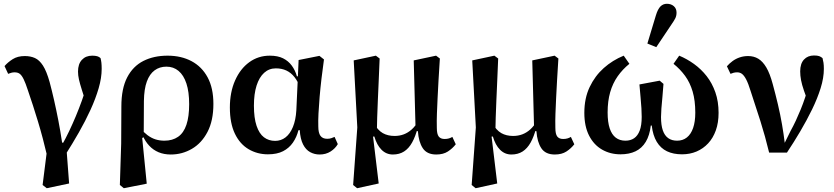

<svg xmlns="http://www.w3.org/2000/svg" viewBox="-20 -802 4407 1014"><path d="M205 175 233 -47 231 30Q207 -73 180.5 -160.5Q154 -248 127 -326Q115 -363 105 -383.5Q95 -404 84.5 -412Q74 -420 57 -420Q47 -420 39 -417.5Q31 -415 23 -412L4 -453Q21 -473 47 -489.5Q73 -506 111 -506Q141 -506 164.5 -495.5Q188 -485 207 -455.5Q226 -426 242 -369Q254 -324 265.5 -273.5Q277 -223 288 -166.5Q299 -110 308 -49L329 -45L345 167L227 192ZM325 16 305 -32Q327 -71 345.5 -110Q364 -149 380.5 -188.5Q397 -228 412 -269.5Q427 -311 440 -357L438 -246Q422 -297 412 -328.5Q402 -360 397 -382Q392 -404 392 -424Q392 -464 412.5 -486Q433 -508 467 -508Q483 -508 493.5 -505Q504 -502 511 -495Q514 -484 515.5 -471Q517 -458 517 -438Q517 -391 501 -336Q485 -281 458 -222Q431 -163 396.5 -102.5Q362 -42 325 16Z M613 175 620 -44 621 -240Q621 -334 651.5 -393Q682 -452 737 -480Q792 -508 865 -508Q937 -508 991.5 -479Q1046 -450 1076.5 -393.5Q1107 -337 1107 -253Q1107 -165 1076 -105.5Q1045 -46 993.5 -16Q942 14 882 14Q846 14 817.5 2Q789 -10 768 -32.5Q747 -55 733 -87H711L716 -129Q738 -104 758.5 -88.5Q779 -73 801 -66Q823 -59 848 -59Q891 -59 920.5 -79.5Q950 -100 964.5 -143Q979 -186 979 -252Q979 -317 964.5 -361Q950 -405 923 -427.5Q896 -450 859 -450Q823 -450 796.5 -430.5Q770 -411 755.5 -371.5Q741 -332 740 -269L739 -78L731 -73L755 168L634 192Z M1395 13Q1339 13 1293 -14Q1247 -41 1220.5 -96Q1194 -151 1194 -234Q1194 -315 1221.5 -377Q1249 -439 1296.5 -473.5Q1344 -508 1405 -508Q1447 -508 1475 -494Q1503 -480 1521 -455.5Q1539 -431 1548 -399H1579L1567 -335Q1554 -371 1535.5 -394.5Q1517 -418 1492.5 -429.5Q1468 -441 1437 -441Q1401 -441 1375 -417.5Q1349 -394 1335 -350Q1321 -306 1321 -244Q1321 -179 1335 -137.5Q1349 -96 1374 -77Q1399 -58 1433 -58Q1464 -58 1488 -76.5Q1512 -95 1527 -131.5Q1542 -168 1545 -219L1553 -393L1557 -485L1667 -507L1691 -488Q1684 -439 1678 -388Q1672 -337 1668 -290Q1664 -243 1662 -203Q1660 -163 1661 -135Q1661 -100 1672.5 -84.5Q1684 -69 1708 -69Q1721 -69 1730.5 -72.5Q1740 -76 1747 -79L1764 -41Q1751 -18 1726 -2Q1701 14 1668 14Q1641 14 1618 1.5Q1595 -11 1580.5 -39.5Q1566 -68 1563 -115L1556 -114Q1547 -78 1527 -49Q1507 -20 1475 -3.5Q1443 13 1395 13Z M1845 175 1867 -129 1848 -483 1965 -508 1985 -493Q1982 -429 1980 -374.5Q1978 -320 1975.5 -272.5Q1973 -225 1972 -181Q1971 -137 1970 -93L1950 -82L1980 167L1866 192ZM2284 14Q2235 14 2213 -19Q2191 -52 2187 -109L2175 -111L2165 -483L2283 -508L2303 -493Q2299 -430 2296 -378.5Q2293 -327 2291 -283.5Q2289 -240 2287.5 -202Q2286 -164 2287 -127Q2287 -94 2297 -81Q2307 -68 2328 -68Q2341 -68 2351 -71Q2361 -74 2369 -79L2387 -40Q2370 -18 2345.5 -2Q2321 14 2284 14ZM2055 14Q2020 14 1995 -11Q1970 -36 1957 -81L1939 -80L1953 -153Q1975 -114 2001.5 -99Q2028 -84 2064 -84Q2090 -84 2112.5 -92.5Q2135 -101 2154.5 -118.5Q2174 -136 2190 -164L2200 -127H2186Q2174 -81 2156.5 -49.5Q2139 -18 2114 -2Q2089 14 2055 14Z M2471 175 2493 -129 2474 -483 2591 -508 2611 -493Q2608 -429 2606 -374.5Q2604 -320 2601.5 -272.5Q2599 -225 2598 -181Q2597 -137 2596 -93L2576 -82L2606 167L2492 192ZM2910 14Q2861 14 2839 -19Q2817 -52 2813 -109L2801 -111L2791 -483L2909 -508L2929 -493Q2925 -430 2922 -378.5Q2919 -327 2917 -283.5Q2915 -240 2913.5 -202Q2912 -164 2913 -127Q2913 -94 2923 -81Q2933 -68 2954 -68Q2967 -68 2977 -71Q2987 -74 2995 -79L3013 -40Q2996 -18 2971.5 -2Q2947 14 2910 14ZM2681 14Q2646 14 2621 -11Q2596 -36 2583 -81L2565 -80L2579 -153Q2601 -114 2627.5 -99Q2654 -84 2690 -84Q2716 -84 2738.5 -92.5Q2761 -101 2780.5 -118.5Q2800 -136 2816 -164L2826 -127H2812Q2800 -81 2782.5 -49.5Q2765 -18 2740 -2Q2715 14 2681 14Z M3257 13Q3203 13 3159.5 -12Q3116 -37 3091 -86Q3066 -135 3066 -206Q3066 -283 3094 -342Q3122 -401 3168.5 -442.5Q3215 -484 3274 -508L3304 -465Q3268 -436 3242 -399Q3216 -362 3202.5 -315Q3189 -268 3189 -208Q3189 -157 3200 -124Q3211 -91 3232 -75Q3253 -59 3283 -59Q3310 -59 3329 -72Q3348 -85 3358.5 -112.5Q3369 -140 3369 -185Q3369 -205 3367.5 -230.5Q3366 -256 3363 -288Q3360 -320 3357 -356L3464 -376L3484 -359Q3482 -325 3478.5 -291Q3475 -257 3473 -229Q3471 -201 3471 -184Q3471 -141 3480.5 -113.5Q3490 -86 3509 -72.5Q3528 -59 3556 -59Q3586 -59 3607.5 -76Q3629 -93 3640.5 -126Q3652 -159 3652 -207Q3652 -271 3638 -318.5Q3624 -366 3598 -401.5Q3572 -437 3537 -465L3567 -508Q3608 -491 3645.5 -464Q3683 -437 3712 -400Q3741 -363 3758 -314.5Q3775 -266 3775 -206Q3775 -154 3760.5 -113.5Q3746 -73 3720 -45Q3694 -17 3659 -2Q3624 13 3582 13Q3536 13 3502.5 -3Q3469 -19 3448.5 -53Q3428 -87 3422 -139H3417Q3411 -87 3390.5 -53Q3370 -19 3336.5 -3Q3303 13 3257 13ZM3399 -572 3444 -721Q3454 -754 3468 -768Q3482 -782 3502 -782Q3524 -782 3538.5 -769.5Q3553 -757 3553 -735Q3553 -718 3546 -704.5Q3539 -691 3525 -671L3446 -553Z M4042 4Q4021 -83 3996 -162Q3971 -241 3944 -322Q3932 -361 3921 -382Q3910 -403 3899 -411.5Q3888 -420 3873 -420Q3862 -420 3853.5 -417.5Q3845 -415 3838 -412L3819 -452Q3832 -467 3849 -479.5Q3866 -492 3887 -499Q3908 -506 3931 -506Q3961 -506 3984.5 -492Q4008 -478 4027 -446Q4046 -414 4061 -358Q4076 -303 4088.5 -250Q4101 -197 4110 -145Q4119 -93 4125 -43H4122L4155 -110Q4170 -137 4183 -165Q4196 -193 4208.5 -223.5Q4221 -254 4232 -287Q4243 -320 4254 -356V-245Q4237 -291 4226 -323Q4215 -355 4210.5 -379Q4206 -403 4206 -425Q4206 -466 4226 -487.5Q4246 -509 4279 -509Q4297 -509 4306.5 -505.5Q4316 -502 4324 -495Q4327 -484 4329 -471Q4331 -458 4331 -438Q4331 -391 4314 -336.5Q4297 -282 4269 -224.5Q4241 -167 4206.5 -108.5Q4172 -50 4136 4Z"/></svg>

Font: Source Serif 4 SemiBold
Style: Regular
Weight: 600
Designer: Frank Grießhammer
Foundry: Adobe Systems Incorporated
Version: Version 4.004;hotconv 1.0.116;makeotfexe 2.5.65601